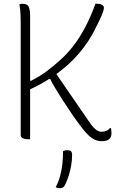

<svg xmlns="http://www.w3.org/2000/svg" viewBox="-20 -730 640 1020"><path d="M264 -359Q313 -288 362 -216.5Q411 -145 460 -74Q477 -50 491.5 -40Q506 -30 520 -30Q534 -30 545.5 -35Q557 -40 565 -50H569Q570 -47 570.5 -43Q571 -39 571.5 -35.5Q572 -32 572 -28Q572 -24 572 -20Q572 -12 569.5 -5Q567 2 562 7Q558 11 552.5 14Q547 17 539 18.5Q531 20 521 20Q502 20 485.5 13Q469 6 452 -9.5Q435 -25 416 -50Q391 -82 364.5 -120.5Q338 -159 314 -196.5Q290 -234 272 -264Q254 -294 247 -310H232ZM497 -710Q512 -710 519.5 -706Q527 -702 529.5 -697.5Q532 -693 532 -689Q532 -683 529 -672.5Q526 -662 517 -641Q508 -620 489 -583Q471 -545 448 -510.5Q425 -476 398 -444.5Q371 -413 339.5 -385Q308 -357 273 -332Q238 -307 199.5 -285.5Q161 -264 118 -246V-301H146Q167 -312 187 -324Q207 -336 226 -350Q245 -364 263.5 -379.5Q282 -395 300 -411Q338 -445 371 -488Q404 -531 433 -586Q462 -641 487 -710ZM83 -707Q88 -709 92 -709.5Q96 -710 100 -710Q127 -710 133.5 -691.5Q140 -673 140 -650Q140 -568 140 -485.5Q140 -403 140 -320.5Q140 -238 140 -155.5Q140 -73 140 10Q138 10 135 10Q132 10 130 10Q114 10 102 5Q90 0 90 -13Q90 -111 90 -209Q90 -307 90 -405Q90 -503 90 -600Q90 -628 89 -654.5Q88 -681 83 -707ZM315 73Q319 71 322 70Q325 69 329 68.5Q333 68 339 68Q351 68 357 73.5Q363 79 363 93Q363 119 358.5 146.5Q354 174 346.5 198.5Q339 223 330 243Q323 260 315.5 265Q308 270 300 270Q293 270 287.5 269Q282 268 276 264Q290 238 298.5 208Q307 178 311 144.5Q315 111 315 73Z"/></svg>

Font: Recursive Casual Light
Style: Regular
Weight: 300
Version: Version 1.047